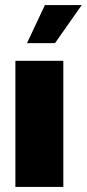

<svg xmlns="http://www.w3.org/2000/svg" viewBox="-20 -741 344 761"><path d="M41 -500H231V0H41ZM158 -721H304L198 -570H87Z"/></svg>

Font: Moderustic ExtraBold
Style: Regular
Weight: 800
Designer: Tural Alisoy
Foundry: TAFT Foundry
Version: Version 2.120